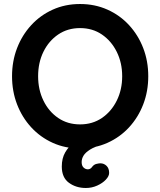

<svg xmlns="http://www.w3.org/2000/svg" viewBox="-20 -730 799 957"><path d="M408 207Q359 207 323.5 181Q288 155 288 100Q288 59 305 29.5Q322 0 349.5 -20.5Q377 -41 409 -54Q441 -67 471 -75L493 -10Q452 1 429 15.5Q406 30 396.5 45.5Q387 61 387 78Q387 96 396.5 105Q406 114 418 114Q424 114 429.5 111Q435 108 439 102Q448 90 460.5 87Q473 84 480 84Q498 84 511 96.5Q524 109 524 132Q524 148 507.5 165.5Q491 183 464.5 195Q438 207 408 207ZM719 -350Q719 -275 694 -210Q669 -145 623.5 -95.5Q578 -46 515.5 -18Q453 10 379 10Q305 10 243 -18Q181 -46 135.5 -95.5Q90 -145 65 -210Q40 -275 40 -350Q40 -425 65 -490Q90 -555 135.5 -604.5Q181 -654 243 -682Q305 -710 379 -710Q453 -710 515.5 -682Q578 -654 623.5 -604.5Q669 -555 694 -490Q719 -425 719 -350ZM589 -350Q589 -417 562 -471.5Q535 -526 488 -558Q441 -590 379 -590Q317 -590 270 -558Q223 -526 196.5 -472Q170 -418 170 -350Q170 -283 196.5 -228.5Q223 -174 270 -142Q317 -110 379 -110Q441 -110 488 -142Q535 -174 562 -228.5Q589 -283 589 -350Z"/></svg>

Font: Quicksand Light
Style: Bold
Weight: 700
Version: Version 3.004